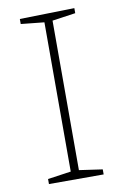

<svg xmlns="http://www.w3.org/2000/svg" viewBox="-81 -741 504 788"><g transform="rotate(-10 171.5 -346.5)"><path d="M286 -672 189 -658V-35L286 -21V0H58V-21L155 -35V-657L58 -667V-688L286 -693Z"/></g></svg>

Font: Bitter ExtraLight
Style: Regular
Weight: 200
Designer: Sol Matas, and Bitter project Authors
Foundry: Sol Matas
Version: Version 2.001